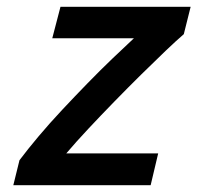

<svg xmlns="http://www.w3.org/2000/svg" viewBox="-20 -542 600 562"><path d="M19 0 37 -73Q61 -105 93 -143Q125 -181 162 -220.5Q199 -260 236.5 -298.5Q274 -337 309 -370.5Q344 -404 372 -430H133L157 -522H538L518 -442Q497 -424 464.5 -393Q432 -362 393.5 -324Q355 -286 315 -245Q275 -204 238.5 -165Q202 -126 174 -93H443L421 0Z"/></svg>

Font: Ubuntu Sans Mono Medium
Style: Italic
Weight: 500
Italic angle: -13.5°
Monospace: yes
Designer: Dalton Maag Ltd
Foundry: Dalton Maag Ltd
Version: Version 1.006